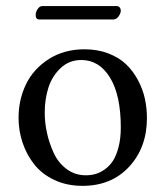

<svg xmlns="http://www.w3.org/2000/svg" viewBox="-20 -601 544 631"><path d="M247.1 -403.8Q207.5 -403.8 179.4 -377.4Q151.4 -351.1 139.2 -313.2Q127 -275.4 127 -231Q127 -198.2 134.3 -164.6Q141.6 -130.9 156.5 -98.4Q171.4 -65.9 199 -45.4Q226.6 -24.9 262.2 -24.9Q278.3 -24.9 293.5 -29.1Q308.6 -33.2 324.2 -44.2Q339.8 -55.2 351.1 -72.3Q362.3 -89.4 369.6 -117.7Q377 -146 377 -182.1Q377 -288.1 341.6 -345.9Q306.2 -403.8 247.1 -403.8ZM41 -213.9Q41 -273.9 65.7 -324.5Q90.3 -375 140.6 -407Q190.9 -439 257.8 -439Q300.8 -439 335.9 -425.5Q371.1 -412.1 394.3 -389.9Q417.5 -367.7 433.3 -337.9Q449.2 -308.1 456.1 -276.9Q462.9 -245.6 462.9 -212.9Q462.9 -116.7 404.8 -53.5Q346.7 9.8 251 9.8Q199.7 9.8 158.7 -9.5Q117.7 -28.8 92.5 -60.8Q67.4 -92.8 54.2 -132.1Q41 -171.4 41 -213.9ZM353 -537.1H108.9Q97.2 -537.1 97.2 -551.8Q97.2 -561.5 103.8 -571.3Q110.4 -581.1 119.1 -581.1H362.8Q369.6 -581.1 373.3 -576.7Q377 -572.3 377 -566.9Q377 -557.1 369.6 -547.1Q362.3 -537.1 353 -537.1Z"/></svg>

Font: Common Serif
Style: Regular
Weight: 400
Designer: Philipp H. Poll, Khaled Hosny
Foundry: Stefan Peev, Context Ltd.
Version: Version 1.026